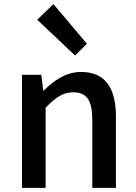

<svg xmlns="http://www.w3.org/2000/svg" viewBox="-20 -914 664 934"><path d="M345 -644 403 -701 240 -894 161 -818ZM87 0H202V-390C250 -439 285 -465 336 -465C401 -465 429 -427 429 -332V0H544V-346C544 -486 492 -564 375 -564C300 -564 244 -523 193 -474H190L181 -550H87Z"/></svg>

Font: Noto Sans JP Medium
Style: Regular
Weight: 500
Designer: Ryoko NISHIZUKA  (kana, bopomofo & ideographs); Paul D. Hunt (Latin, Greek & Cyrillic); Sandoll Communications , Soo-you
Foundry: Adobe
Version: Version 2.002;hotconv 1.0.116;makeotfexe 2.5.65601